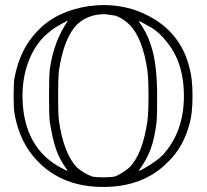

<svg xmlns="http://www.w3.org/2000/svg" viewBox="-20 -721 818 760"><path d="M333 -697Q369 -701 387 -701Q485 -701 562 -661Q628 -629 671.5 -574.5Q715 -520 731 -448Q742 -410 742 -341Q742 -272 731 -234Q707 -140 646 -81Q549 19 389 19Q228 19 131 -81Q57 -155 37 -274Q34 -292 34 -341Q34 -392 37 -410Q58 -528 131 -601Q205 -678 333 -697ZM437 -659Q406 -664 395 -665Q329 -665 286 -625Q232 -571 213 -439Q210 -407 210 -341Q210 -275 213 -245Q232 -111 286 -57Q309 -37 342 -23Q357 -19 389 -19Q420 -19 437 -23Q469 -38 491 -57Q545 -110 564 -245Q568 -285 568 -341Q568 -397 564 -439Q545 -572 491 -625Q464 -650 437 -659ZM177 -445Q192 -557 249 -639Q246 -639 223.5 -626.5Q201 -614 193 -608Q189 -606 183 -601Q177 -596 168.5 -588.5Q160 -581 155 -577Q97 -518 77 -423Q69 -383 69 -344Q69 -132 231 -52Q244 -45 246 -45Q248 -45 246 -48Q216 -89 202 -129.5Q188 -170 177 -239Q174 -269 174 -341Q174 -414 177 -445ZM582 -610Q578 -612 565 -619.5Q552 -627 546 -630Q533 -637 531 -637Q530 -637 530 -636V-635L531 -634Q562 -591 577 -543Q602 -471 602 -341Q602 -261 600 -239Q592 -174 576.5 -131.5Q561 -89 531 -48L530 -47V-46Q530 -45 531 -45Q533 -45 546 -52Q595 -79 622 -105Q708 -197 708 -341Q708 -430 677 -497Q662 -529 636 -560.5Q610 -592 582 -610Z"/></svg>

Font: MathJax_AMS
Style: Regular
Weight: 400
Version: Version 1.1